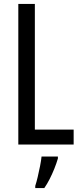

<svg xmlns="http://www.w3.org/2000/svg" viewBox="-20 -734 411 975"><path d="M73 0V-714H157V-76H354V0ZM274 71Q267 95 256 122.5Q245 150 232 175.5Q219 201 205 221H159V210Q165 192 171.5 164.5Q178 137 183.5 109Q189 81 191 61H274Z"/></svg>

Font: Noto Sans Thai ExtraCondensed
Style: Regular
Weight: 400
Width: 2
Designer: Monotype Design Team
Foundry: Monotype Imaging Inc.
Version: Version 2.002